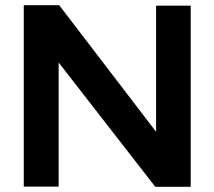

<svg xmlns="http://www.w3.org/2000/svg" viewBox="-20 -722 830 743"><path d="M72 0V-702H209L584 -212V-700H718V1H581L207 -480V0Z"/></svg>

Font: Georama SemiExpanded SemiBold
Style: Regular
Weight: 600
Width: 6
Designer: Jean-Baptiste Levee
Foundry: Production Type
Version: Version 1.001